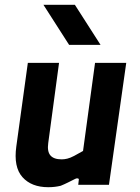

<svg xmlns="http://www.w3.org/2000/svg" viewBox="-20 -770 584 800"><path d="M181 10Q111 10 73.5 -32Q36 -74 48 -160L96 -508H226L181 -174Q176 -139 190 -122.5Q204 -106 237 -106Q248 -106 260.5 -109Q273 -112 289 -120.5Q305 -129 326 -141L376 -508H506L434 0H306L308 -18Q310 -25 305 -26.5Q300 -28 294 -25Q278 -17 263 -9.5Q248 -2 233 4Q221 7 208 8.5Q195 10 181 10ZM268 -583 161 -750H292L399 -583Z"/></svg>

Font: Finlandica SemiBold
Style: Italic
Weight: 600
Italic angle: -8°
Designer: Niklas Ekholm, Juho Hiilivirta, Jaakko Suomalainen
Foundry: Helsinki Type Studio
Version: Version 1.063